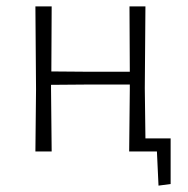

<svg xmlns="http://www.w3.org/2000/svg" viewBox="-20 -475 591 602"><path d="M91 0 93 -195 91 -455H142L141 -251L263 -250H387L386 -455H436L434 -198L436 -41H515V102L477 107L472 0H385L387 -195V-210H261L140 -209V-198L142 0Z"/></svg>

Font: Alegreya Sans SC Light
Style: Regular
Weight: 300
Designer: Juan Pablo del Peral
Foundry: Huerta Tipografica
Version: Version 2.007